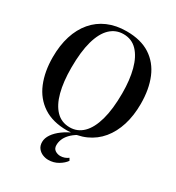

<svg xmlns="http://www.w3.org/2000/svg" viewBox="-229 -888 1161 1268"><g transform="rotate(30 351.5 -254.5)"><path d="M345 12Q235.5 12 163.8 -35.5Q92 -83 57.2 -167.2Q22.5 -251.5 22.5 -361Q22.5 -450.5 45.2 -522.8Q68 -595 111.8 -646.5Q155.5 -698 218.2 -725.2Q281 -752.5 361 -752.5Q470 -752.5 540.8 -706.5Q611.5 -660.5 646 -577.5Q680.5 -494.5 680.5 -383.5Q680.5 -294 657.8 -221.2Q635 -148.5 591.8 -96.2Q548.5 -44 486.2 -16Q424 12 345 12ZM350.5 -14.5Q409 -14.5 451.2 -56Q493.5 -97.5 516.5 -179.5Q539.5 -261.5 539.5 -383.5Q539.5 -484.5 519 -561.8Q498.5 -639 457 -682.5Q415.5 -726 352.5 -726Q294 -726 251.5 -685.8Q209 -645.5 186.2 -564.5Q163.5 -483.5 163.5 -361Q163.5 -255 184 -177.2Q204.5 -99.5 246 -57Q287.5 -14.5 350.5 -14.5ZM334.5 242.5Q313.5 242.5 292 233.8Q270.5 225 256 206.5Q241.5 188 241.5 159.5Q241.5 130 261.5 100.5Q281.5 71 317.5 44.8Q353.5 18.5 401 -1L412 -5L427.5 -1Q391.5 20 371 42.2Q350.5 64.5 342 86.5Q333.5 108.5 333.5 130Q333.5 156.5 351.5 168.5Q369.5 180.5 391 180.5Q407.5 180.5 423 175Q438.5 169.5 450.5 160L460.5 177.5Q444 202 410.2 222.2Q376.5 242.5 334.5 242.5Z"/></g></svg>

Font: Merriweather 144pt SemiBold
Style: Regular
Weight: 600
Version: Version 2.100